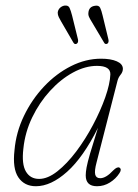

<svg xmlns="http://www.w3.org/2000/svg" viewBox="-20 -654 490 682"><path d="M323 -77Q315 -47 318.2 -34Q321.5 -21 336 -21Q356.5 -21 382 -48.5Q396.5 -63 404.5 -58.5Q413.5 -52.5 404 -38.5Q391.5 -19 370.5 -5.8Q349.5 7.5 324.5 7.5Q284.5 7.5 284.5 -31Q284.5 -42.5 287.5 -59.2Q290.5 -76 300 -108.8Q309.5 -141.5 328 -200Q276 -95.5 218.5 -44Q161 7.5 107.5 7.5Q66.5 7.5 45.2 -24Q24 -55.5 31.5 -120.5Q37 -184 65 -242.2Q93 -300.5 136.2 -346.5Q179.5 -392.5 232 -419Q284.5 -445.5 339 -445.5Q373.5 -445.5 394.8 -436.2Q416 -427 416.5 -410Q416.5 -398.5 408.5 -388.8Q400.5 -379 397.5 -367.5ZM63 -126Q56.5 -71 72 -44.8Q87.5 -18.5 119 -18.5Q149.5 -18.5 183.8 -45.5Q218 -72.5 250.8 -116Q283.5 -159.5 310.2 -210Q337 -260.5 353.8 -308Q370.5 -355.5 372 -389.5Q373 -420 324.5 -420Q282.5 -420 239 -396.2Q195.5 -372.5 157.8 -331.2Q120 -290 94.5 -237.2Q69 -184.5 63 -126ZM236 -599 257 -514Q259 -503.5 253 -499Q245.5 -494.5 240.5 -503L197 -578Q192.5 -585.5 188.8 -593.2Q185 -601 185 -609Q186 -619.5 193 -626Q200 -632.5 208.5 -634Q222.5 -636 227 -626.2Q231.5 -616.5 236 -599ZM344.5 -599 365 -514.5Q367.5 -503.5 361.5 -499Q353.5 -495 349.5 -503L305 -578Q300.5 -585 296.8 -592.8Q293 -600.5 294 -608.5Q295.5 -630.5 317.5 -633.5Q331 -636 335.8 -626.2Q340.5 -616.5 344.5 -599Z"/></svg>

Font: Fraunces 72pt S100 Thin
Style: Italic
Weight: 100
Italic angle: -16°
Version: Version 1.000; ttfautohint (v1.8.3)